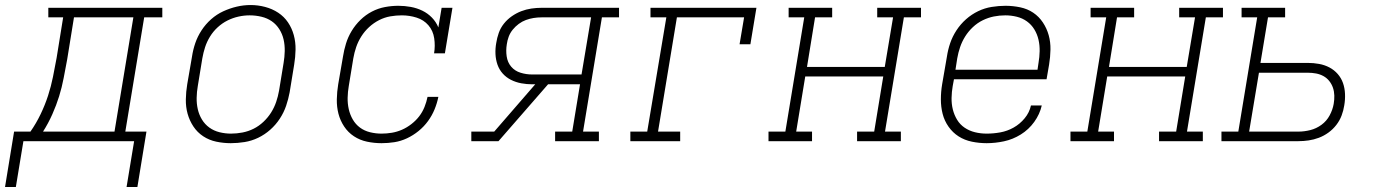

<svg xmlns="http://www.w3.org/2000/svg" viewBox="-69 -561 5489 763"><path d="M-6 182H-49L-13 -38H52Q75 -71 92.5 -107.5Q110 -144 122 -181Q134 -218 141.5 -255.5Q149 -293 156 -331L182 -492H123V-530H576V-492H504L429 -38H513L477 182H434L464 0H24ZM386 -38 461 -492H225L198 -325Q191 -288 184 -251Q177 -214 166 -178.5Q155 -143 139 -107Q123 -71 102 -38Z M848 8Q819 8 790.5 2Q762 -4 738.5 -19.5Q715 -35 699.5 -58.5Q684 -82 676.5 -109Q669 -136 669.5 -166Q670 -196 675 -226L694 -336Q698 -363 707 -389.5Q716 -416 732 -440.5Q748 -465 770 -484.5Q792 -504 818 -516Q844 -528 871.5 -534.5Q899 -541 927 -541Q956 -541 984.5 -533.5Q1013 -526 1036.5 -510.5Q1060 -495 1075.5 -472Q1091 -449 1098.5 -421.5Q1106 -394 1105.5 -364Q1105 -334 1100 -304L1082 -194Q1077 -167 1068 -140.5Q1059 -114 1043 -89.5Q1027 -65 1005 -45.5Q983 -26 957 -13.5Q931 -1 903 3.5Q875 8 848 8ZM849 -30Q872 -30 895 -34.5Q918 -39 939 -49.5Q960 -60 978 -77Q996 -94 1008.5 -114Q1021 -134 1028.5 -156Q1036 -178 1040 -201L1058 -311Q1062 -334 1062.5 -358Q1063 -382 1058 -404Q1053 -426 1041 -445Q1029 -464 1011 -476.5Q993 -489 970 -494.5Q947 -500 923 -500Q901 -500 878.5 -495Q856 -490 835 -479.5Q814 -469 796 -452.5Q778 -436 765.5 -415.5Q753 -395 746 -373.5Q739 -352 735 -329L717 -219Q713 -196 712.5 -172.5Q712 -149 717 -127Q722 -105 733.5 -86Q745 -67 763 -54Q781 -41 803.5 -35.5Q826 -30 849 -30Z M1447 8Q1418 8 1389.5 2Q1361 -4 1337.5 -19.5Q1314 -35 1298.5 -58.5Q1283 -82 1276 -109Q1269 -136 1269.5 -166Q1270 -196 1275 -226L1294 -336Q1298 -362 1306 -388Q1314 -414 1328.5 -438Q1343 -462 1363.5 -482Q1384 -502 1409 -515Q1434 -528 1461 -533Q1488 -538 1514 -538Q1539 -538 1563.5 -533.5Q1588 -529 1609.5 -518.5Q1631 -508 1647.5 -491Q1664 -474 1673 -452L1686 -530H1729L1699 -349H1656Q1661 -379 1656.5 -409Q1652 -439 1633.5 -460.5Q1615 -482 1586.5 -491Q1558 -500 1528 -500Q1505 -500 1482 -496Q1459 -492 1437.5 -481Q1416 -470 1398 -453.5Q1380 -437 1367 -416.5Q1354 -396 1346.5 -374Q1339 -352 1335 -329L1317 -219Q1313 -196 1312.5 -172.5Q1312 -149 1317 -127Q1322 -105 1333 -86Q1344 -67 1361.5 -54Q1379 -41 1401.5 -35.5Q1424 -30 1447 -30Q1468 -30 1488.5 -33.5Q1509 -37 1528.5 -45.5Q1548 -54 1566 -68Q1584 -82 1597 -99Q1610 -116 1618 -136Q1626 -156 1630 -176H1673Q1668 -151 1658 -126.5Q1648 -102 1632 -80Q1616 -58 1594.5 -40.5Q1573 -23 1548.5 -11.5Q1524 0 1498.5 4Q1473 8 1447 8Z M1804 0V-38H1895L2058 -226H2046Q2024 -226 2002.5 -230Q1981 -234 1962 -243.5Q1943 -253 1929 -268.5Q1915 -284 1908 -304Q1901 -324 1900 -346Q1899 -368 1903 -390Q1906 -410 1913 -430Q1920 -450 1933.5 -467Q1947 -484 1965 -496.5Q1983 -509 2002.5 -516.5Q2022 -524 2042.5 -527Q2063 -530 2083 -530H2391V-492H2323L2248 -38H2311V0H2137V-38H2205L2236 -226H2109L1912 0ZM2046 -265H2242L2280 -492H2083Q2067 -492 2051.5 -489.5Q2036 -487 2021 -481.5Q2006 -476 1992.5 -466Q1979 -456 1968.5 -443Q1958 -430 1952.5 -415Q1947 -400 1945 -385Q1941 -361 1944.5 -337Q1948 -313 1962.5 -296Q1977 -279 1999.5 -272Q2022 -265 2046 -265Z M2436 0V-38H2503L2579 -492H2516V-530H2937L2913 -385H2870L2888 -492H2621L2546 -38H2634V0Z M2985 0V-38H3052L3127 -492H3065V-530H3238V-492H3170L3138 -295H3447L3480 -492H3417V-530H3591V-492H3523L3448 -38H3511V0H3337V-38H3405L3441 -257H3131L3095 -38H3158V0Z M3852 8Q3822 8 3793 2Q3764 -4 3740.5 -19Q3717 -34 3700.5 -57.5Q3684 -81 3677 -108.5Q3670 -136 3670 -166Q3670 -196 3675 -226L3694 -336Q3698 -363 3707 -389.5Q3716 -416 3732 -440.5Q3748 -465 3770 -484.5Q3792 -504 3818 -516.5Q3844 -529 3872 -533.5Q3900 -538 3927 -538Q3956 -538 3985 -532Q4014 -526 4037 -510.5Q4060 -495 4075.5 -471.5Q4091 -448 4098.5 -421Q4106 -394 4105.5 -364Q4105 -334 4100 -304L4090 -246H3722L3717 -219Q3713 -196 3712.5 -172Q3712 -148 3717.5 -126Q3723 -104 3734.5 -85Q3746 -66 3764.5 -53.5Q3783 -41 3805.5 -35.5Q3828 -30 3852 -30Q3879 -30 3906.5 -35Q3934 -40 3959 -54Q3984 -68 4003 -91Q4022 -114 4028 -142H4071Q4063 -107 4041 -76.5Q4019 -46 3987.5 -26.5Q3956 -7 3921 0.5Q3886 8 3852 8ZM4054 -284 4058 -311Q4062 -334 4062.5 -357.5Q4063 -381 4058 -403Q4053 -425 4041.5 -444Q4030 -463 4012 -476Q3994 -489 3971.5 -494.5Q3949 -500 3926 -500Q3903 -500 3880.5 -495.5Q3858 -491 3836.5 -480.5Q3815 -470 3797 -453Q3779 -436 3766.5 -416Q3754 -396 3746.5 -374Q3739 -352 3735 -329L3728 -284Z M4185 0V-38H4252L4327 -492H4265V-530H4438V-492H4370L4338 -295H4647L4680 -492H4617V-530H4791V-492H4723L4648 -38H4711V0H4537V-38H4605L4641 -257H4331L4295 -38H4358V0Z M4785 0V-38H4852L4927 -492H4865V-530H5038V-492H4970L4940 -311H5128Q5151 -311 5173 -307Q5195 -303 5214 -293Q5233 -283 5247 -267Q5261 -251 5268 -231Q5275 -211 5276 -188Q5277 -165 5273 -142Q5270 -122 5262.5 -102Q5255 -82 5241.5 -64.5Q5228 -47 5210 -34Q5192 -21 5172 -13.5Q5152 -6 5131.5 -3Q5111 0 5091 0ZM4895 -38H5091Q5114 -38 5138 -44Q5162 -50 5182.5 -65Q5203 -80 5215 -102.5Q5227 -125 5231 -148Q5234 -165 5233.5 -181.5Q5233 -198 5228 -212.5Q5223 -227 5213.5 -239Q5204 -251 5190.5 -258.5Q5177 -266 5161 -269Q5145 -272 5128 -272H4934Z"/></svg>

Font: Iosevka Curly Slab XLtExObl
Style: Regular
Weight: 200
Width: 7
Italic angle: -9°
Monospace: yes
Designer: Belleve Invis
Foundry: Belleve Invis
Version: Version 11.0.0; ttfautohint (v1.8.3)